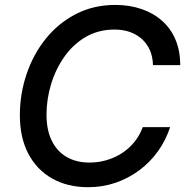

<svg xmlns="http://www.w3.org/2000/svg" viewBox="-20 -758 772 788"><path d="M341.8 10.3Q257.3 10.3 194.1 -25.4Q130.9 -61 96.2 -127.2Q61.5 -193.4 61.5 -285.2Q61.5 -372.1 88.9 -453.4Q116.2 -534.7 167.5 -598.6Q218.8 -662.6 291.3 -700.2Q363.8 -737.8 453.1 -737.8Q511.7 -737.8 560.8 -720.9Q609.9 -704.1 645.5 -672.4Q681.2 -640.6 700.4 -595Q719.7 -549.3 719.7 -490.7H607.9Q606.9 -525.9 594.7 -553Q582.5 -580.1 561.5 -598.6Q540.5 -617.2 512.2 -627Q483.9 -636.7 450.2 -636.7Q384.3 -636.7 332.5 -606.7Q280.8 -576.7 244.9 -526.1Q209 -475.6 189.9 -413.3Q170.9 -351.1 170.9 -287.1Q170.9 -223.6 192.9 -179.7Q214.8 -135.7 254.4 -113.3Q293.9 -90.8 347.2 -90.8Q383.3 -90.8 417 -100.6Q450.7 -110.4 479.7 -128.9Q508.8 -147.5 531 -174.6Q553.2 -201.7 565.9 -236.3H678.2Q660.6 -182.1 628.2 -137Q595.7 -91.8 551.3 -58.8Q506.8 -25.9 453.9 -7.8Q400.9 10.3 341.8 10.3Z"/></svg>

Font: Inter 17pt Medium
Style: Italic
Weight: 500
Italic angle: -9.3988°
Version: Version 4.001;git-66647c0bb